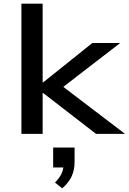

<svg xmlns="http://www.w3.org/2000/svg" viewBox="-20 -725 697 1040"><path d="M96 0V-705H211V-279H214L480 -492H631L295 -233L296 -275L657 0H500L214 -221H211V0ZM317 295 278 264Q303 238 313.5 215Q324 192 324 165L346 182H268V74H384V153Q384 196 368 230.5Q352 265 317 295Z"/></svg>

Font: Nunito Sans 10pt Expanded SemiBold
Style: Regular
Weight: 600
Width: 7
Designer: Vernon Adams
Foundry: Vernon Adams
Version: Version 3.101;gftools[0.9.27]